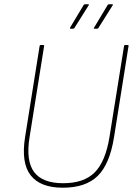

<svg xmlns="http://www.w3.org/2000/svg" viewBox="-20 -865 636 896"><path d="M273 11Q168 11 123 -47Q78 -105 97 -225L165 -651Q166 -655 170 -655H181Q187 -655 186 -651L118 -225Q100 -115 139 -62.5Q178 -10 275 -10Q371 -10 421.5 -60Q472 -110 491 -226L559 -651Q560 -655 564 -655H575Q581 -655 580 -651L512 -224Q492 -99 436 -44Q380 11 273 11ZM309 -731Q307 -731 306.5 -732.5Q306 -734 307 -736L370 -841Q372 -845 376 -845H391Q394 -845 395 -843.5Q396 -842 393 -839L327 -734Q325 -731 321 -731ZM421 -731Q419 -731 418 -732.5Q417 -734 419 -736L482 -841Q484 -845 488 -845H503Q506 -845 507 -843.5Q508 -842 505 -839L439 -734Q437 -731 433 -731Z"/></svg>

Font: Sofia Sans Semi Condensed Thin
Style: Italic
Weight: 250
Italic angle: -9°
Version: Version 4.100